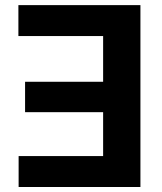

<svg xmlns="http://www.w3.org/2000/svg" viewBox="-20 -748 647 768"><path d="M541.7 -727.5V0H54.5V-123.7H392.5V-299.3H80.3V-420.9H392.5V-603.8H53.6V-727.5Z"/></svg>

Font: Atlassian Sans
Style: Regular
Weight: 400
Designer: Rasmus Andersson
Foundry: Modifications by Atlassian Pty Ltd, manufactured by rsms
Version: Version 4.001;git-9221beed3